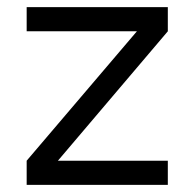

<svg xmlns="http://www.w3.org/2000/svg" viewBox="-20 -520 547 540"><path d="M55 -68 394 -466 410 -432H55V-500H452V-432L114 -34L98 -68H452V0H55Z"/></svg>

Font: Uncut Sans Variable
Style: Regular
Weight: 400
Designer: Kasper Nordkvist
Foundry: UNCUT.wtf
Version: Version 1.304;Glyphs 3.2 (3246)